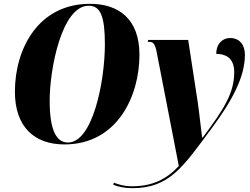

<svg xmlns="http://www.w3.org/2000/svg" viewBox="-20 -745 1311 1005"><path d="M317 11C597 11 710 -246 710 -458C710 -647 600 -725 451 -725C179 -725 58 -488 58 -265C58 -82 159 11 317 11ZM336 1C276 1 240 -61 240 -218C240 -386 304 -715 444 -715C506 -715 529 -660 529 -513C529 -318 465 1 336 1ZM672 240C868 240 938 128 1087 -72C1197 -220 1262 -344 1262 -458C1262 -508 1236 -546 1184 -546C1146 -546 1112 -517 1112 -463C1150 -463 1206 -450 1206 -368C1206 -260 1155 -177 1041 -25H1038C1033 -58 1023 -158 1015 -210L965 -536H756L753 -526H761C783 -526 792 -513 800 -473L916 124C851 194 776 230 672 230C627 230 599 220 576 211L573 222C599 233 634 240 672 240Z"/></svg>

Font: Noto Serif Display Condensed Black
Style: Italic
Weight: 900
Width: 3
Italic angle: -12°
Designer: Monotype Design Team
Foundry: Monotype Imaging Inc.
Version: Version 2.009